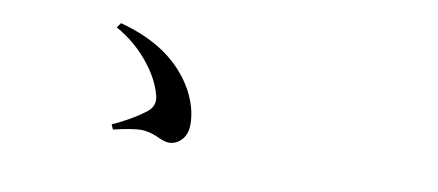

<svg xmlns="http://www.w3.org/2000/svg" viewBox="-46 -697 1592 698"><g transform="rotate(10 750.0 -348.5)"><path d="M598.6 -149.4Q585 -149.4 559.6 -161.1Q523.4 -177.7 493.2 -177.7Q462.9 -177.7 391.6 -161.1L383.8 -178.7Q453.1 -210 502 -247.1Q536.1 -272.5 524.4 -312.5Q509.8 -367.2 466.8 -421.9Q416 -487.3 340.8 -529.3L353.5 -546.9Q550.8 -495.1 630.9 -353.5Q666 -289.1 666 -228.5Q666 -189.5 643.6 -168Q625 -149.4 598.6 -149.4Z"/></g></svg>

Font: Bpmf GenRyu Min B
Style: B
Weight: 700
Foundry: But Ko
Version: Version 1.320